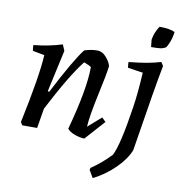

<svg xmlns="http://www.w3.org/2000/svg" viewBox="-92 -732 961 1029"><g transform="rotate(10 388.5 -217.5)"><path d="M667 -533Q666 -539 665 -553.5Q664 -568 663 -573Q669 -612 693 -648Q751 -648 777 -634Q774 -606 764 -580Q754 -554 746 -545Q739 -541 723 -536Q706 -533 667 -533ZM400 12Q378 12 349 2Q320 -8 306 -25Q368 -251 368 -371Q355 -381 328 -390Q259 -302 159 -108L141 0H60L50 -16Q105 -277 111 -391L47 -403Q44 -416 44 -434Q130 -443 199 -465L213 -432L163 -204L171 -202Q269 -392 317 -453Q355 -465 386 -465Q415 -465 437 -439Q459 -413 463 -392Q457 -344 433 -235Q406 -110 403 -53L475 -116L496 -95ZM481 213Q476 205 457 172L460 161Q512 127 566 71Q597 12 629 -201Q641 -280 647 -390L565 -402Q562 -415 562 -433Q674 -444 735 -464L748 -444Q729 -352 669 28Q649 79 597 130Q545 181 481 213Z"/></g></svg>

Font: Albura Medium
Style: Italic
Weight: 462
Italic angle: -7°
Designer: Mercedes Jáuregui
Foundry: Omnibus-Type Team
Version: Version 1.000